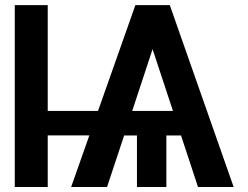

<svg xmlns="http://www.w3.org/2000/svg" viewBox="-20 -748 991 768"><path d="M170.9 -727.5V-304.2H372.1L521.5 -727.5H659.2L914.6 0H772L704.1 -206.1H645.5V0H527.8V-206.1H476.6L408.2 0H264.6L337.4 -206.5H170.9V0H39.1V-727.5ZM508.8 -304.2H671.9L590.3 -551.3Z"/></svg>

Font: Inter Tight SemiBold
Style: Regular
Weight: 600
Designer: Rasmus Andersson
Foundry: rsms
Version: Version 3.004; ttfautohint (v1.8.4.7-5d5b)